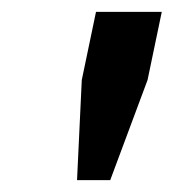

<svg xmlns="http://www.w3.org/2000/svg" viewBox="-20 -749 293 324"><path d="M118 -614 142 -729H253L229 -614L166 -445H110Z"/></svg>

Font: Mona Sans SemiBold
Style: Italic
Weight: 600
Italic angle: -11.7°
Designer: Deni Anggara
Foundry: GitHub
Version: Version 2.000